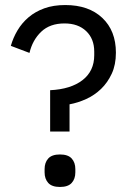

<svg xmlns="http://www.w3.org/2000/svg" viewBox="-20 -730 517 762"><path d="M179 -208V-372Q261 -376 307.5 -412Q354 -448 354 -511V-525Q354 -576 322 -606.5Q290 -637 236 -637Q178 -637 143.5 -604Q109 -571 97 -520L23 -548Q32 -580 49.5 -609.5Q67 -639 93.5 -661.5Q120 -684 156 -697Q192 -710 239 -710Q332 -710 386 -659Q440 -608 440 -521Q440 -473 423.5 -437.5Q407 -402 381 -377Q355 -352 322 -337Q289 -322 256 -316V-208ZM218 12Q186 12 171.5 -4Q157 -20 157 -46V-59Q157 -85 171.5 -101Q186 -117 218 -117Q250 -117 264.5 -101Q279 -85 279 -59V-46Q279 -20 264.5 -4Q250 12 218 12Z"/></svg>

Font: IBM Plex Sans KR
Style: Regular
Weight: 400
Designer: Mike Abbink; Paul van der Laan; Pieter van Rosmalen; Wujin Sim; Chorong Kim; Dohee Lee;
Foundry: Sandoll Inc.
Version: Version 1.001